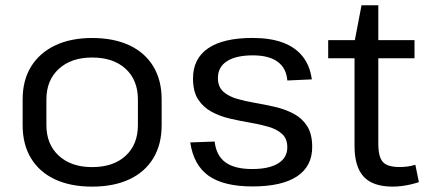

<svg xmlns="http://www.w3.org/2000/svg" viewBox="-20 -690 1605 718"><path d="M324.5 7.9Q243.5 7.9 185.2 -19.5Q126.9 -46.9 95.8 -98.5Q64.7 -150.1 64.7 -221.4V-318.6Q64.7 -389.9 96.2 -441.1Q127.8 -492.2 186.1 -520.1Q244.4 -547.9 324.5 -547.9Q405.7 -547.9 464 -520.5Q522.3 -493.1 553.4 -441.5Q584.5 -389.9 584.5 -318.6V-221.4Q584.5 -150.1 553.4 -98.5Q522.3 -46.9 464 -19.5Q405.7 7.9 324.5 7.9ZM324.5 -65.1Q403.8 -65.1 449.7 -107.3Q495.7 -149.5 495.7 -222.1V-317.9Q495.7 -390.7 449.7 -432.8Q403.8 -474.9 324.5 -474.9Q246.3 -474.9 199.9 -432.4Q153.5 -389.9 153.5 -317.9V-222.1Q153.5 -150.3 199.9 -107.7Q246.3 -65.1 324.5 -65.1Z M924.2 7.2Q816.4 7.2 760.1 -32.7Q703.9 -72.7 691.5 -157.4L782.7 -160.7Q788.6 -108.2 823 -83Q857.3 -57.9 923.3 -57.9Q985.9 -57.9 1020.1 -79Q1054.4 -100.1 1054.4 -139Q1054.4 -171.4 1035.1 -188.9Q1015.9 -206.5 984.5 -215.7Q953.2 -225 915.6 -231.3Q878.1 -237.7 840.6 -246.3Q803 -255 771.6 -271.8Q740.3 -288.6 721 -318.1Q701.8 -347.5 701.8 -396.7Q701.8 -470.9 758.4 -509.5Q814.9 -548.1 924.5 -548.1Q990.9 -548.1 1037.6 -530.8Q1084.4 -513.5 1111.8 -478.9Q1139.2 -444.4 1146 -393.2L1054.5 -389Q1050.9 -435.3 1018.2 -459.1Q985.5 -483 925.7 -483Q862.5 -483 828.7 -461.1Q794.9 -439.2 794.9 -398.5Q794.9 -366.1 814.1 -348.2Q833.4 -330.3 864.8 -320.9Q896.1 -311.6 933.7 -305.3Q971.2 -298.9 1008.7 -290.2Q1046.3 -281.5 1077.6 -265Q1109 -248.6 1128.2 -219.1Q1147.5 -189.6 1147.5 -140.5Q1147.5 -68.1 1090.7 -30.4Q1033.9 7.2 924.2 7.2Z M1448.7 7.9Q1374.5 7.9 1340.2 -29.1Q1305.8 -66.1 1305.8 -144.3V-533.6L1331.9 -670.2H1394.7V-152.9Q1394.7 -103 1411.8 -84.2Q1429 -65.4 1473.9 -65.4Q1488.4 -65.4 1503.5 -67.3Q1518.6 -69.1 1533.2 -73.9L1546.5 -8.9Q1532.1 -4.2 1515.8 -0.3Q1499.5 3.5 1482.2 5.7Q1465 7.9 1448.7 7.9ZM1207.3 -540H1530.1V-472.2H1207.3Z"/></svg>

Font: Pathway Extreme 8pt Thin
Style: Regular
Weight: 100
Designer: Eduardo Rodriguez Tunni
Foundry: Eduardo Rodriguez Tunni
Version: Version 1.000